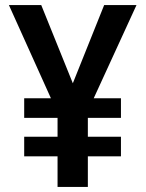

<svg xmlns="http://www.w3.org/2000/svg" viewBox="-20 -734 572 754"><path d="M266 -407 389 -714H516L348 -348H455V-271H325V-197H455V-120H325V0H206V-120H75V-197H206V-271H75V-348H180L15 -714H142Z"/></svg>

Font: Noto Sans Khmer SemiCondensed SemiBold
Style: Regular
Weight: 600
Width: 4
Designer: Danh Hong and the Monotype Design Team
Foundry: Monotype Imaging Inc.
Version: Version 2.004; ttfautohint (v1.8.4.7-5d5b)